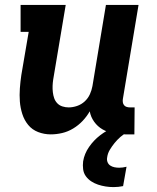

<svg xmlns="http://www.w3.org/2000/svg" viewBox="-20 -540 640 783"><path d="M187 8Q160 8 135.5 -1.5Q111 -11 95 -30.5Q79 -50 71 -75Q63 -100 61 -126Q59 -152 61 -179.5Q63 -207 67 -234L97 -410H64V-520H248L197 -216Q195 -203 194.5 -190Q194 -177 195.5 -164Q197 -151 201 -139.5Q205 -128 213.5 -119Q222 -110 234.5 -106Q247 -102 260 -102Q277 -102 294.5 -108Q312 -114 325.5 -126.5Q339 -139 346.5 -155.5Q354 -172 357 -189L412 -520H545L481 -136Q480 -129 481 -122.5Q482 -116 486 -111Q490 -106 496.5 -104Q503 -102 510 -102H529L528 8H491Q466 8 442 3.5Q418 -1 398 -12.5Q378 -24 364 -43.5Q350 -63 346 -86Q334 -65 317 -47Q300 -29 278.5 -16Q257 -3 233.5 2.5Q210 8 187 8ZM443 223Q427 223 411 220.5Q395 218 380 213Q365 208 352 199.5Q339 191 330 178.5Q321 166 319 150Q317 134 319 118Q324 87 343 59.5Q362 32 388 12Q414 -8 444 -21Q474 -34 505 -39L499 0Q484 7 471 18.5Q458 30 447 43.5Q436 57 427.5 71.5Q419 86 417 102Q415 112 418.5 121Q422 130 429.5 135Q437 140 446.5 142Q456 144 466 144Q473 144 480.5 143Q488 142 496 140L482 219Q472 221 462.5 222Q453 223 443 223Z"/></svg>

Font: Iosevka Etoile Extrabold
Style: Italic
Weight: 800
Italic angle: -9°
Designer: Belleve Invis
Foundry: Belleve Invis
Version: Version 22.1.2; ttfautohint (v1.8.4)